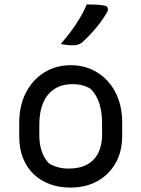

<svg xmlns="http://www.w3.org/2000/svg" viewBox="-20 -838 640 869"><path d="M301 -543Q351 -543 393 -524.5Q435 -506 466.5 -472Q498 -438 515.5 -390.5Q533 -343 533 -284V-223Q533 -152 503 -99.5Q473 -47 420.5 -18Q368 11 299 11Q247 11 204.5 -5Q162 -21 131.5 -50.5Q101 -80 84 -123Q67 -166 67 -220V-281Q67 -360 97.5 -419Q128 -478 181 -510.5Q234 -543 301 -543ZM308 -457Q258 -457 224.5 -434Q191 -411 174.5 -370.5Q158 -330 158 -277V-223Q158 -187 168.5 -154.5Q179 -122 202 -98Q221 -87 243 -81Q265 -75 291 -75Q342 -75 375.5 -94Q409 -113 425.5 -147.5Q442 -182 442 -226V-280Q442 -331 429.5 -370Q417 -409 390 -436Q374 -446 354 -451.5Q334 -457 308 -457ZM373 -818Q398 -818 417 -817Q436 -816 456 -812Q465 -810 467.5 -801.5Q470 -793 466 -785Q451 -759 433.5 -735.5Q416 -712 396 -690Q376 -668 351 -645Q342 -639 332.5 -636Q323 -633 312 -633Q297 -633 282.5 -634.5Q268 -636 255 -639Q280 -668 301.5 -696.5Q323 -725 341 -755.5Q359 -786 373 -818Z"/></svg>

Font: Rec Mono Semicasual
Style: Regular
Weight: 400
Version: Version 1.085; ttfautohint (v1.8.4.7-5d5b)